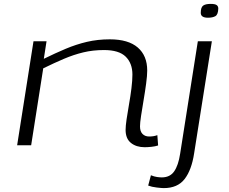

<svg xmlns="http://www.w3.org/2000/svg" viewBox="-20 -746 1178 986"><path d="M152 -534H219L205 -444Q264 -473 317.5 -495.5Q371 -518 426 -531Q481 -544 544 -544Q639 -544 687.5 -502Q736 -460 736 -384Q736 -358 730.5 -317Q725 -276 717.5 -232Q710 -188 704.5 -151.5Q699 -115 699 -97Q699 -71 712 -58Q725 -45 746 -45Q770 -45 788 -52L792 1Q777 6 757.5 8Q738 10 723 10Q680 10 652.5 -12Q625 -34 625 -79Q625 -98 630 -133Q635 -168 642.5 -210Q650 -252 655 -292.5Q660 -333 660 -363Q660 -421 625.5 -455Q591 -489 514 -489Q457 -489 407.5 -477Q358 -465 308.5 -444Q259 -423 202 -395L140 0H68ZM1062 -726Q1084 -726 1092.5 -720Q1101 -714 1101 -702Q1100 -671 1086 -663Q1072 -655 1048 -655Q1011 -655 1011 -680Q1011 -708 1023 -717Q1035 -726 1062 -726ZM1068 -534 977 41Q964 127 928 173.5Q892 220 821 220Q811 220 785 217Q759 214 741 207L755 154Q772 161 786.5 163Q801 165 811 165Q853 165 874.5 134Q896 103 905 44L996 -534Z"/></svg>

Font: Georama ExtraExtended Light
Style: Italic
Weight: 300
Width: 8
Italic angle: -9°
Designer: Jean-Baptiste Levee
Foundry: Production Type
Version: Version 1.000